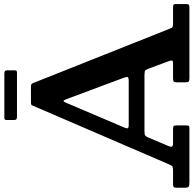

<svg xmlns="http://www.w3.org/2000/svg" viewBox="-24 -910 934 927"><g transform="rotate(-90 443.5 -447.0)"><path d="M0 -23.5V-62.5Q0 -71.5 3.2 -75.2Q6.5 -79 16.5 -79H85.5Q100.5 -79 104.5 -83.8Q108.5 -88.5 113 -98.5L396.5 -756.5Q399 -762.5 401.8 -763.8Q404.5 -765 413.5 -765H486.5Q496 -765 499.5 -763Q503 -761 505.5 -754.5L764.5 -103.5Q769.5 -91 772.5 -85Q775.5 -79 794 -79H869.5Q880.5 -79 883.8 -76.5Q887 -74 887 -62.5V-19Q887 -6.5 884.2 -3.2Q881.5 0 869 0H528.5Q517 0 513 -3.2Q509 -6.5 509 -18.5V-61.5Q509 -73 513 -76Q517 -79 528 -79H598.5Q613.5 -79 614.2 -84.2Q615 -89.5 611.5 -99L576.5 -193Q571 -208 567 -212.5Q563 -217 542 -217H275.5Q259 -217 253.2 -213.8Q247.5 -210.5 243 -199.5L202 -102.5Q196.5 -90.5 198.8 -84.8Q201 -79 216.5 -79H285Q295 -79 298 -75.8Q301 -72.5 301 -62.5V-17Q301 -4.5 298.2 -2.2Q295.5 0 283.5 0H27.5Q11.5 0 5.8 -3.2Q0 -6.5 0 -23.5ZM410 -594.5 290 -312.5Q286 -303 287.2 -298Q288.5 -293 304 -293H513Q534 -293 534.8 -298.5Q535.5 -304 530.5 -318.5L428 -593Q422 -608.5 418.8 -607.8Q415.5 -607 410 -594.5ZM327 -848.5V-880Q327 -887 328.8 -890.2Q330.5 -893.5 337 -893.5H550Q559.5 -893.5 563.2 -890.8Q567 -888 567 -878V-847.5Q567 -839.5 565.5 -836Q564 -832.5 556 -832.5H344.5Q335 -832.5 331 -835.2Q327 -838 327 -848.5Z"/></g></svg>

Font: Besley SemiBold
Style: Regular
Weight: 600
Designer: Owen Earl
Foundry: indestructible type*
Version: Version 2.001; ttfautohint (v1.8.3)